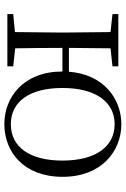

<svg xmlns="http://www.w3.org/2000/svg" viewBox="133 -699 580 886"><g transform="rotate(90 423.0 -256.0)"><path d="M553 -16C450 -16 386 -101 386 -254C386 -407 450 -495 553 -495C657 -495 721 -407 721 -254C721 -101 657 -16 553 -16ZM553 14C679 14 796 -74 796 -255C796 -435 677 -526 553 -526C437 -526 323 -445 311 -284H201L203 -476L286 -485V-512H45V-485L128 -476L130 -285V-227L128 -35L45 -27V0H286V-27L203 -36C202 -91 201 -176 201 -254H310C310 -75 428 14 553 14Z"/></g></svg>

Font: Noto Serif HK Light
Style: Regular
Weight: 300
Designer: Ryoko NISHIZUKA 西塚涼子 (kana & ideographs); Frank Grießhammer (Latin, Greek & Cyrillic); Wenlong ZHANG 张文龙 (bopomofo); San
Foundry: Adobe
Version: Version 2.001;hotconv 1.1.0;makeotfexe 2.6.0